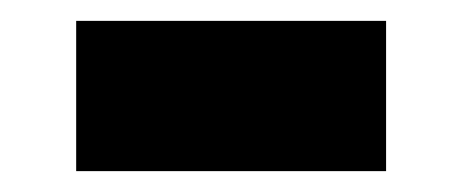

<svg xmlns="http://www.w3.org/2000/svg" viewBox="-20 -397 443 184"><path d="M350 -233V-377H53V-233Z"/></svg>

Font: LVC Sans
Style: Bold
Weight: 700
Designer: Mike Abbink, Paul van der Laan, Pieter van Rosmalen
Foundry: Bold Monday
Version: Version 3.0